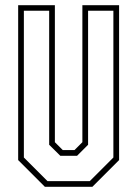

<svg xmlns="http://www.w3.org/2000/svg" viewBox="-20 -720 529 740"><path d="M153 0 50 -103V-700H191.5V-172L222 -141.5H267L297.5 -172V-700H439V-103L336 0ZM163 -22H326L417 -113V-678.5H319.5V-162L277 -119.5H212.5L169.5 -162V-678.5H72V-113Z"/></svg>

Font: Tourney Condensed ExtraLight
Style: Regular
Weight: 200
Width: 3
Designer: Tyler Finck
Foundry: Etcetera Type Co
Version: Version 1.010; ttfautohint (v1.8.3)